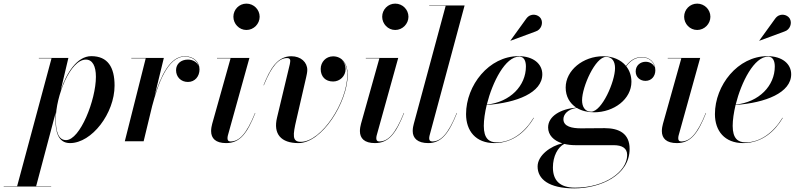

<svg xmlns="http://www.w3.org/2000/svg" viewBox="-130 -780 4416 1060"><path d="M176 -123C176 -55.5 189.5 10 256.5 10C377 10 502.5 -154.5 502.5 -307.5C502.5 -409 465 -470 374 -470C295.5 -470 237 -377.5 205 -280.5L205.5 -282.5L247.5 -460H84.5V-458H154.5L-35.5 248H-109.5V250H152.5V248H69.5L178 -160.5C176.5 -147 176 -134.5 176 -123ZM178 -122.5C178 -249.5 258 -451 344 -451C380.5 -451 399.5 -415.5 399.5 -356C399.5 -228.5 312 -6.5 234.5 -6.5C191 -6.5 178 -57 178 -122.5Z M674.5 -458 559 0H663L710 -194.5C741 -311.5 794.5 -467.5 890 -467.5C931 -467.5 959 -445.5 967 -415C958.5 -437 934.5 -451 907.5 -451C868 -451 842 -426.5 842 -392.5C842 -355 869 -327.5 907.5 -327.5C946.5 -327.5 971.5 -358.5 971.5 -397C971.5 -438 939.5 -469.5 890 -469.5C808 -469.5 756 -356.5 723.5 -250L774.5 -460H595V-458Z M1158.5 -687.5C1158.5 -648.5 1190 -614.5 1230.5 -614.5C1271 -614.5 1303.5 -648.5 1303.5 -687.5C1303.5 -727 1271 -760 1230.5 -760C1190 -760 1158.5 -727 1158.5 -687.5ZM1279.5 -156 1278 -156.5C1229 -35.5 1189 1 1142 1C1130 1 1126 -6.5 1126 -16.5C1126 -21 1126.5 -26.5 1128 -32L1247 -460H1068V-458H1143L1041.5 -96.5C1038.5 -85.5 1035.5 -70.5 1035.5 -56.5C1035.5 -16 1060.5 10 1118.5 10C1195 10 1234.5 -43.5 1279.5 -156Z M1506.5 -120 1560.5 -354.5C1562.5 -365 1566.5 -379.5 1566.5 -394C1566.5 -436 1531.5 -469.5 1478.5 -469.5C1402.5 -469.5 1361.5 -402 1325 -309.5L1326.5 -309C1371 -419.5 1411 -459.5 1455.5 -459.5C1466.5 -459.5 1472.5 -454 1472.5 -444.5C1472.5 -439.5 1471 -431.5 1470 -425.5L1399.5 -131C1377.5 -40.5 1421 10 1517.5 10C1648 10 1789.5 -215.5 1789.5 -368C1789.5 -430 1757 -469 1709 -469C1669.5 -469 1640.5 -437.5 1640.5 -399.5C1640.5 -357 1666.5 -330 1709 -330C1746.5 -330 1778 -360 1778 -398.5C1778 -419.5 1770 -437.5 1757 -450C1776.5 -433 1787.5 -404.5 1787.5 -368C1787.5 -215 1644.5 3 1531 3C1482.5 3 1486 -32.5 1506.5 -120Z M1980 -687.5C1980 -648.5 2011.5 -614.5 2052 -614.5C2092.5 -614.5 2125 -648.5 2125 -687.5C2125 -727 2092.5 -760 2052 -760C2011.5 -760 1980 -727 1980 -687.5ZM2101 -156 2099.5 -156.5C2050.5 -35.5 2010.5 1 1963.5 1C1951.5 1 1947.5 -6.5 1947.5 -16.5C1947.5 -21 1948 -26.5 1949.5 -32L2068.5 -460H1889.5V-458H1964.5L1863 -96.5C1860 -85.5 1857 -70.5 1857 -56.5C1857 -16 1882 10 1940 10C2016.5 10 2056 -43.5 2101 -156Z M2393 -156 2391.5 -156.5C2343 -36 2301.5 1 2256.5 1C2244 1 2239.5 -6 2239.5 -16C2239.5 -20 2240 -26 2241.5 -31.5L2435 -750H2239.5V-748H2330.5L2154.5 -96.5C2152 -87 2148.5 -73 2148.5 -56.5C2148.5 -16.5 2176 10 2234.5 10C2307 10 2348 -43.5 2393 -156Z M2826.5 -606C2858.5 -615.5 2871 -654 2855.5 -678.5C2841.5 -700.5 2800 -711 2775.5 -677L2688 -556L2688.5 -555ZM2541 -85C2541 -118 2547 -158.5 2557 -200.5C2723.5 -212.5 2864 -268.5 2864 -370C2864 -426.5 2815.5 -470 2732.5 -470C2569.5 -470 2443 -309 2443 -150C2443 -57.5 2496.5 10 2599 10C2703 10 2774.5 -56 2817.5 -129L2816 -130C2767.5 -49.5 2694.5 6 2612 6C2570.5 6 2541 -15 2541 -85ZM2736.5 -467.5C2765 -467.5 2773.5 -440 2773.5 -413C2773.5 -307 2687.5 -216.5 2557.5 -202.5C2589 -328.5 2660 -467.5 2736.5 -467.5Z M3149.5 -160C3260 -160 3356 -233 3356 -328.5C3356 -362 3345.5 -391 3327.5 -414C3353 -447.5 3379.5 -463 3414.5 -463C3450 -463 3479 -442 3485 -406.5C3478 -427.5 3456.5 -439 3434.5 -439C3405.5 -439 3379.5 -419 3379.5 -385.5C3379.5 -353.5 3404.5 -333.5 3433.5 -333.5C3467 -333.5 3488 -359.5 3488 -392C3488 -437.5 3455 -465 3414.5 -465C3378.5 -465 3351 -449 3326 -416C3298 -450 3253 -469.5 3199.5 -469.5C3089.5 -469.5 2993 -392 2993 -296.5C2993 -247.5 3015.5 -209.5 3051.5 -186C2965 -178.5 2896 -138.5 2896 -76.5C2896 -35 2926 -3.5 2974.5 11.5C2911.5 25.5 2838 77 2838 139C2838 208 2898.5 260 3040.5 260C3184 260 3346 188 3346 42C3346 -43 3287.5 -72.5 3208.5 -72.5C3180 -72.5 3112.5 -71.5 3077.5 -71.5C3029.5 -71.5 2980.5 -80.5 2980.5 -122C2980.5 -148 3003.5 -177 3054 -184.5C3080 -168.5 3113 -160 3149.5 -160ZM3133.5 -163.5C3099 -163.5 3083.5 -191 3083.5 -226.5C3083.5 -301.5 3157 -466 3216 -466C3250.5 -466 3265.5 -439.5 3265.5 -404C3265.5 -329 3192.5 -163.5 3133.5 -163.5ZM2922.5 144.5C2922.5 83.5 2949 32.5 2985.5 14.5C3004 19 3024.5 21.5 3047 21.5H3257.5C3306 21.5 3332.5 39 3332.5 75.5C3332.5 168 3209 256 3045 256C2960.5 256 2922.5 216 2922.5 144.5Z M3647 -687.5C3647 -648.5 3678.5 -614.5 3719 -614.5C3759.5 -614.5 3792 -648.5 3792 -687.5C3792 -727 3759.5 -760 3719 -760C3678.5 -760 3647 -727 3647 -687.5ZM3768 -156 3766.5 -156.5C3717.5 -35.5 3677.5 1 3630.5 1C3618.5 1 3614.5 -6.5 3614.5 -16.5C3614.5 -21 3615 -26.5 3616.5 -32L3735.5 -460H3556.5V-458H3631.5L3530 -96.5C3527 -85.5 3524 -70.5 3524 -56.5C3524 -16 3549 10 3607 10C3683.5 10 3723 -43.5 3768 -156Z M4200.5 -606C4232.5 -615.5 4245 -654 4229.5 -678.5C4215.5 -700.5 4174 -711 4149.5 -677L4062 -556L4062.5 -555ZM3915 -85C3915 -118 3921 -158.5 3931 -200.5C4097.5 -212.5 4238 -268.5 4238 -370C4238 -426.5 4189.5 -470 4106.5 -470C3943.5 -470 3817 -309 3817 -150C3817 -57.5 3870.5 10 3973 10C4077 10 4148.5 -56 4191.5 -129L4190 -130C4141.5 -49.5 4068.5 6 3986 6C3944.5 6 3915 -15 3915 -85ZM4110.5 -467.5C4139 -467.5 4147.5 -440 4147.5 -413C4147.5 -307 4061.5 -216.5 3931.5 -202.5C3963 -328.5 4034 -467.5 4110.5 -467.5Z"/></svg>

Font: Bodoni* 96pt Medium
Style: Italic
Weight: 500
Italic angle: -13°
Version: Version 2.3